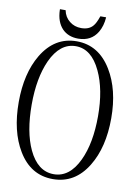

<svg xmlns="http://www.w3.org/2000/svg" viewBox="-94 -904 688 980"><g transform="rotate(10 250.0 -414.0)"><path d="M249 -697.3Q134.8 -697.3 69.3 -587.9Q10.7 -489.3 10.7 -340.8Q10.7 -189.5 70.3 -90.8Q134.8 16.6 250 16.6Q364.3 16.6 429.7 -90.8Q490.2 -189.5 490.2 -340.8Q490.2 -488.3 429.7 -587.9Q363.3 -697.3 249 -697.3ZM249 -671.9Q330.1 -671.9 377.9 -570.3Q421.9 -477.5 421.9 -339.8Q421.9 -199.2 378.9 -108.4Q332 -8.8 250 -8.8Q167 -8.8 120.1 -108.4Q78.1 -198.2 78.1 -339.8Q78.1 -477.5 120.1 -570.3Q167 -671.9 249 -671.9ZM345.7 -843.8 344.7 -842.8Q332 -805.7 319.3 -792Q298.8 -767.6 258.8 -767.6Q223.6 -767.6 198.2 -788.1Q171.9 -808.6 165 -843.8H135.7V-838.9Q137.7 -778.3 169.9 -744.1Q201.2 -711.9 252.9 -711.9Q320.3 -711.9 352.5 -765.6Q372.1 -798.8 375 -843.8Z"/></g></svg>

Font: BatangChe
Style: Regular
Weight: 400
Monospace: yes
Version: Version 2.21